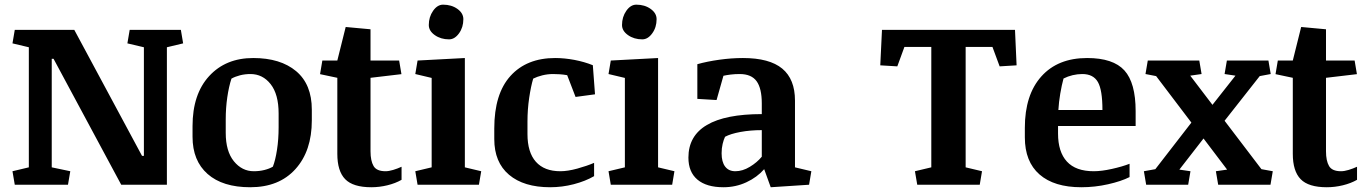

<svg xmlns="http://www.w3.org/2000/svg" viewBox="-20 -788 5834 819"><path d="M103 -586.4 33.2 -603 43 -660.6H296.9L585.9 -123H593.8V-586.4L523.4 -603L533.2 -660.6H751.5L761.2 -603L691.9 -586.4V0H497.1L208.5 -537.1H200.7V-74.2L279.8 -57.6L270 0H43L33.2 -57.6L103 -74.2Z M1047.4 10.7Q929.7 10.7 865.5 -45.9Q801.3 -102.5 801.3 -204.6V-250Q801.3 -386.2 872.1 -463.4Q942.9 -540.5 1060.1 -540.5Q1176.3 -540.5 1243.2 -484.4Q1310.1 -428.2 1310.1 -320.3V-274.4Q1310.1 -144 1240.2 -66.7Q1170.4 10.7 1047.4 10.7ZM1168.5 -303.7Q1168.5 -385.7 1134.5 -429Q1100.6 -472.2 1048.3 -472.2Q1024.9 -472.2 1003.9 -466.8Q982.9 -461.4 967.3 -452.6Q956.1 -418.5 949.5 -373Q942.9 -327.6 942.9 -279.3V-221.2Q942.9 -143.1 977.5 -100.3Q1012.2 -57.6 1062.5 -57.6Q1086.9 -57.6 1108.2 -63Q1129.4 -68.4 1144 -77.1Q1154.8 -105 1161.6 -149.2Q1168.5 -193.4 1168.5 -245.6Z M1682.6 -529.8 1692.4 -471.7 1560.5 -456.1V-142.6Q1560.5 -102.1 1573.5 -79.8Q1586.4 -57.6 1624.5 -57.6Q1638.7 -57.6 1657.2 -63.2Q1675.8 -68.8 1692.9 -76.7V-21Q1666.5 -5.9 1632.3 2.4Q1598.1 10.7 1564 10.7Q1485.8 10.7 1452.4 -23.7Q1418.9 -58.1 1418.9 -131.8V-456.1L1345.2 -471.7L1355 -529.8H1418.9L1454.6 -672.9L1560.5 -663.1V-529.8Z M1962.9 -74.2 2032.7 -57.6 2022.9 0H1761.2L1751.5 -57.6L1821.3 -74.2V-455.6L1751.5 -472.2L1761.2 -529.8L1962.9 -540.5ZM1809.1 -681.2Q1809.1 -715.8 1827.4 -741.9Q1845.7 -768.1 1870.1 -768.1Q1905.8 -768.1 1931.2 -750Q1956.5 -731.9 1956.5 -706.1Q1956.5 -671.4 1938 -645.8Q1919.4 -620.1 1895.5 -620.1Q1860.4 -620.1 1834.7 -638.2Q1809.1 -656.2 1809.1 -681.2Z M2088.4 -240.2Q2088.4 -387.7 2157.5 -464.1Q2226.6 -540.5 2348.1 -540.5Q2387.7 -540.5 2430.2 -532.5Q2472.7 -524.4 2508.8 -509.8L2518.1 -385.7L2435.1 -374.5L2399.4 -467.3Q2383.3 -470.2 2367.9 -471.2Q2352.5 -472.2 2338.9 -472.2Q2315.9 -472.2 2293.2 -466.6Q2270.5 -460.9 2254.4 -452.6Q2244.6 -419.9 2237.3 -370.6Q2230 -321.3 2230 -269.5V-216.3Q2230 -138.2 2265.9 -97.9Q2301.8 -57.6 2370.1 -57.6Q2401.4 -57.6 2442.4 -68.8Q2483.4 -80.1 2514.2 -93.3V-36.6Q2477.1 -15.1 2427.5 -2.2Q2377.9 10.7 2326.7 10.7Q2214.4 10.7 2151.4 -42.5Q2088.4 -95.7 2088.4 -194.8Z M2787.1 -74.2 2856.9 -57.6 2847.2 0H2585.4L2575.7 -57.6L2645.5 -74.2V-455.6L2575.7 -472.2L2585.4 -529.8L2787.1 -540.5ZM2633.3 -681.2Q2633.3 -715.8 2651.6 -741.9Q2669.9 -768.1 2694.3 -768.1Q2730 -768.1 2755.4 -750Q2780.8 -731.9 2780.8 -706.1Q2780.8 -671.4 2762.2 -645.8Q2743.7 -620.1 2719.7 -620.1Q2684.6 -620.1 2658.9 -638.2Q2633.3 -656.2 2633.3 -681.2Z M3371.1 -74.2 3440.9 -57.6 3431.2 0 3267.6 10.7 3239.7 -66.4Q3209.5 -31.7 3163.8 -10.5Q3118.2 10.7 3065.9 10.7Q2993.7 10.7 2955.1 -21.7Q2916.5 -54.2 2916.5 -115.7Q2916.5 -208.5 2995.4 -254.9Q3074.2 -301.3 3229.5 -301.3V-346.7Q3229.5 -411.1 3207.3 -441.7Q3185.1 -472.2 3135.3 -472.2Q3114.7 -472.2 3096.9 -470Q3079.1 -467.8 3065.9 -464.8L3036.6 -361.3L2954.6 -366.2V-514.2Q2996.1 -525.9 3048.1 -533.2Q3100.1 -540.5 3148.9 -540.5Q3262.2 -540.5 3316.7 -495.4Q3371.1 -450.2 3371.1 -358.9ZM3229.5 -232.9Q3180.7 -232.9 3138.4 -225.1Q3096.2 -217.3 3072.8 -204.6Q3066.9 -192.4 3062.5 -174.1Q3058.1 -155.8 3058.1 -134.3Q3058.1 -97.2 3073.2 -77.4Q3088.4 -57.6 3116.7 -57.6Q3147.5 -57.6 3178.5 -76.4Q3209.5 -95.2 3229.5 -119.6Z M3952.6 -587.9H3837.9L3807.6 -504.9L3734.9 -509.3L3742.2 -660.6H4309.6L4316.4 -509.3L4244.1 -504.9L4213.4 -587.9H4099.1V-74.2L4168.9 -57.6L4159.2 0H3892.6L3882.8 -57.6L3952.6 -74.2Z M4493.2 -250.5V-218.3Q4493.2 -140.1 4531 -98.9Q4568.8 -57.6 4645.5 -57.6Q4678.7 -57.6 4722.7 -67.4Q4766.6 -77.1 4798.3 -89.4V-32.7Q4762.7 -14.6 4706.5 -2Q4650.4 10.7 4592.3 10.7Q4476.6 10.7 4414.1 -43.9Q4351.6 -98.6 4351.6 -202.1V-242.7Q4351.6 -383.3 4421.9 -461.9Q4492.2 -540.5 4617.2 -540.5Q4728.5 -540.5 4776.4 -487.5Q4824.2 -434.6 4824.2 -314V-250.5ZM4516.6 -453.1Q4508.8 -424.8 4502.7 -388.7Q4496.6 -352.5 4494.6 -318.8H4682.6Q4682.6 -404.3 4663.1 -438.2Q4643.6 -472.2 4596.7 -472.2Q4576.2 -472.2 4555.4 -467.3Q4534.7 -462.4 4516.6 -453.1Z M4859.4 -57.6 4908.2 -66.4 5062 -265.1 4911.6 -463.4 4866.2 -472.2 4876 -529.8H5095.7L5105.5 -472.2L5057.1 -465.3L5151.9 -340.8L5250 -465.3L5203.6 -472.2L5213.4 -529.8H5390.6L5400.4 -472.2L5353.5 -463.4L5203.6 -272.9L5360.8 -66.4L5409.2 -57.6L5399.4 0H5176.3L5166.5 -57.6L5214.4 -64.5L5113.8 -197.3L5010.7 -64.5L5058.1 -57.6L5048.3 0H4869.1Z M5758.3 -529.8 5768.1 -471.7 5636.2 -456.1V-142.6Q5636.2 -102.1 5649.2 -79.8Q5662.1 -57.6 5700.2 -57.6Q5714.4 -57.6 5732.9 -63.2Q5751.5 -68.8 5768.6 -76.7V-21Q5742.2 -5.9 5708 2.4Q5673.8 10.7 5639.6 10.7Q5561.5 10.7 5528.1 -23.7Q5494.6 -58.1 5494.6 -131.8V-456.1L5420.9 -471.7L5430.7 -529.8H5494.6L5530.3 -672.9L5636.2 -663.1V-529.8Z"/></svg>

Font: Noticia Text
Style: Bold
Weight: 700
Designer: JM Sole
Foundry: JM Sole
Version: Version 1.003